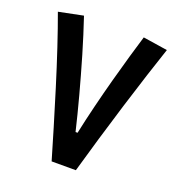

<svg xmlns="http://www.w3.org/2000/svg" viewBox="-128 -808 842 912"><g transform="rotate(20 293.0 -351.5)"><path d="M233.9 0Q214.4 -66.9 188.2 -154.1Q162.1 -241.2 132.8 -335.7Q103.5 -430.2 74 -519Q44.4 -607.9 18.6 -678.2L141.6 -703.1Q170.4 -617.7 197.8 -524.9Q225.1 -432.1 249.5 -341.3Q273.9 -250.5 293 -169.9H303.2Q317.9 -239.3 336.2 -313.7Q354.5 -388.2 374 -460.2Q393.6 -532.2 411.6 -594.7Q429.7 -657.2 443.8 -703.1L567.4 -684.1Q546.4 -622.1 519.8 -539.8Q493.2 -457.5 464.6 -365Q436 -272.5 408.2 -178.7Q380.4 -85 356.4 0Z"/></g></svg>

Font: CaskaydiaCove NF SemiBold
Style: Regular
Weight: 600
Designer: Aaron Bell
Foundry: Saja Typeworks
Version: Version 2111.001; VTT 6.35;Nerd Fonts 3.2.1